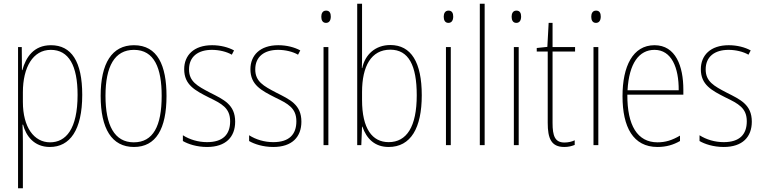

<svg xmlns="http://www.w3.org/2000/svg" viewBox="-20 -780 4099 1032"><path d="M254 -537C161 -537 119 -472 100 -403H98L97 -527H77V232H103V-21C103 -56 102 -88 101 -110H104C119 -51 162 10 248 10C355 10 422 -80 422 -270C422 -449 364 -537 254 -537ZM253 -512C350 -512 397 -427 397 -270C397 -86 334 -15 249 -15C163 -15 103 -96 103 -232V-284C103 -418 157 -512 253 -512Z M875 -264C875 -428 827 -537 700 -537C582 -537 521 -440 521 -265C521 -88 581 10 700 10C818 10 875 -87 875 -264ZM547 -265C547 -423 596 -512 700 -512C810 -512 849 -413 849 -265C849 -102 803 -15 699 -15C595 -15 547 -107 547 -265Z M1244 -126C1244 -218 1182 -245 1109 -282C1040 -318 996 -342 996 -407C996 -476 1045 -512 1119 -512C1158 -512 1199 -502 1226 -486L1238 -509C1207 -526 1165 -537 1120 -537C1021 -537 970 -482 970 -408C970 -324 1028 -294 1103 -256C1171 -223 1217 -200 1217 -128C1217 -57 1178 -16 1093 -16C1045 -16 999 -30 963 -53V-22C990 -6 1037 10 1093 10C1194 10 1244 -44 1244 -126Z M1600 -126C1600 -218 1538 -245 1465 -282C1396 -318 1352 -342 1352 -407C1352 -476 1401 -512 1475 -512C1514 -512 1555 -502 1582 -486L1594 -509C1563 -526 1521 -537 1476 -537C1377 -537 1326 -482 1326 -408C1326 -324 1384 -294 1459 -256C1527 -223 1573 -200 1573 -128C1573 -57 1534 -16 1449 -16C1401 -16 1355 -30 1319 -53V-22C1346 -6 1393 10 1449 10C1550 10 1600 -44 1600 -126Z M1733 -723C1713 -723 1707 -706 1707 -690C1707 -672 1714 -657 1732 -657C1750 -657 1758 -671 1758 -691C1758 -707 1753 -723 1733 -723ZM1745 -527H1719V0H1745Z M1926 -494V-760H1900V0H1922L1926 -99H1928C1950 -35 1994 10 2069 10C2188 10 2247 -92 2247 -268C2247 -445 2190 -538 2078 -538C1998 -538 1942 -487 1927 -414H1925C1926 -436 1926 -469 1926 -494ZM2078 -513C2176 -513 2220 -429 2220 -268C2220 -99 2166 -16 2069 -16C1981 -16 1926 -88 1926 -243V-285C1926 -424 1975 -513 2078 -513Z M2391 -723C2371 -723 2365 -706 2365 -690C2365 -672 2372 -657 2390 -657C2408 -657 2416 -671 2416 -691C2416 -707 2411 -723 2391 -723ZM2403 -527H2377V0H2403Z M2585 0V-760H2559V0Z M2756 -723C2736 -723 2730 -706 2730 -690C2730 -672 2737 -657 2755 -657C2773 -657 2781 -671 2781 -691C2781 -707 2776 -723 2756 -723ZM2768 -527H2742V0H2768Z M3014 -14C2963 -14 2950 -49 2950 -119V-503H3071V-527H2950V-657H2929L2922 -528L2865 -522V-503H2924V-120C2924 -37 2942 10 3013 10C3037 10 3053 5 3069 -1V-26C3055 -19 3035 -14 3014 -14Z M3184 -723C3164 -723 3158 -706 3158 -690C3158 -672 3165 -657 3183 -657C3201 -657 3209 -671 3209 -691C3209 -707 3204 -723 3184 -723ZM3196 -527H3170V0H3196Z M3498 -537C3381 -537 3326 -423 3326 -263C3326 -97 3383 10 3514 10C3562 10 3600 -2 3635 -22V-51C3592 -26 3557 -15 3514 -15C3406 -15 3351 -106 3352 -271H3653V-298C3653 -424 3612 -537 3498 -537ZM3498 -512C3589 -512 3629 -417 3628 -295H3353C3361 -440 3415 -512 3498 -512Z M4021 -126C4021 -218 3959 -245 3886 -282C3817 -318 3773 -342 3773 -407C3773 -476 3822 -512 3896 -512C3935 -512 3976 -502 4003 -486L4015 -509C3984 -526 3942 -537 3897 -537C3798 -537 3747 -482 3747 -408C3747 -324 3805 -294 3880 -256C3948 -223 3994 -200 3994 -128C3994 -57 3955 -16 3870 -16C3822 -16 3776 -30 3740 -53V-22C3767 -6 3814 10 3870 10C3971 10 4021 -44 4021 -126Z"/></svg>

Font: Noto Sans Myanmar UI Condensed Thin
Style: Regular
Weight: 100
Width: 3
Designer: Monotype Design Team
Foundry: Monotype Imaging Inc.
Version: Version 2.103